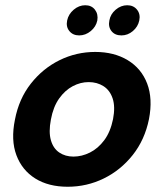

<svg xmlns="http://www.w3.org/2000/svg" viewBox="-20 -705 625 732"><path d="M238 7Q165 7 114.5 -24.5Q64 -56 42.5 -113.5Q21 -171 37 -249Q52 -328 97.5 -386Q143 -444 207 -475.5Q271 -507 343 -507Q415 -507 467 -475.5Q519 -444 541 -386.5Q563 -329 548 -251Q532 -172 486 -114Q440 -56 375.5 -24.5Q311 7 238 7ZM260 -108Q292 -108 323 -123.5Q354 -139 377.5 -170.5Q401 -202 411 -251Q420 -298 409.5 -329.5Q399 -361 374.5 -376.5Q350 -392 318 -392Q287 -392 257.5 -376.5Q228 -361 205.5 -329.5Q183 -298 174 -249Q165 -202 174 -170.5Q183 -139 206 -123.5Q229 -108 260 -108ZM282 -570Q258 -570 244.5 -586.5Q231 -603 236 -627Q241 -651 261 -668Q281 -685 305 -685Q329 -685 342 -668Q355 -651 351 -627Q346 -603 326 -586.5Q306 -570 282 -570ZM443 -570Q418 -570 405 -586.5Q392 -603 397 -627Q401 -651 421 -668Q441 -685 465 -685Q489 -685 502.5 -668Q516 -651 511 -627Q506 -603 486.5 -586.5Q467 -570 443 -570Z"/></svg>

Font: Albert Sans
Style: Bold Italic
Weight: 700
Italic angle: -11.25°
Designer: Andreas Rasmussen
Foundry: a.Foundry
Version: Version 1.025